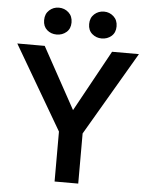

<svg xmlns="http://www.w3.org/2000/svg" viewBox="-60 -963 779 1011"><g transform="rotate(5 329.5 -457.0)"><path d="M267 0V-264L8 -707H153L331 -383L509 -707H651L392 -265V0ZM448 -772Q419 -772 397.5 -790.5Q376 -809 376 -842Q376 -875 397.5 -894.5Q419 -914 449 -914Q478 -914 499.5 -894.5Q521 -875 521 -842Q521 -809 499.5 -790.5Q478 -772 448 -772ZM210 -772Q180 -772 159 -790.5Q138 -809 138 -842Q138 -875 159.5 -894.5Q181 -914 210 -914Q240 -914 261.5 -894.5Q283 -875 283 -842Q283 -809 261.5 -790.5Q240 -772 210 -772Z"/></g></svg>

Font: Onest SemiBold
Style: Regular
Weight: 600
Designer: Dmitri Voloshin, Andrey Kudryavtsev
Foundry: Dmitri Voloshin, Andrey Kudryavtsev
Version: Version 1.000;gftools[0.9.33]